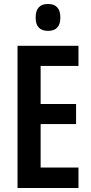

<svg xmlns="http://www.w3.org/2000/svg" viewBox="-20 -944 458 964"><path d="M374 0H68V-714H374V-613H184V-422H362V-321H184V-103H374ZM221 -924Q283 -924 283 -856Q283 -789 221 -789Q159 -789 159 -856Q159 -924 221 -924Z"/></svg>

Font: Noto Sans Lao ExtraCondensed SemiBold
Style: Regular
Weight: 600
Width: 2
Designer: Monotype Design Team
Foundry: Monotype Imaging Inc.
Version: Version 2.003; ttfautohint (v1.8.4.7-5d5b)